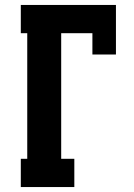

<svg xmlns="http://www.w3.org/2000/svg" viewBox="-20 -755 540 775"><path d="M64 0V-114H90V-621H64V-735H448V-535H353V-621H227V-114H280V0Z"/></svg>

Font: Iosevka Curly Slab Heavy
Style: Regular
Weight: 900
Monospace: yes
Designer: Belleve Invis
Foundry: Belleve Invis
Version: Version 22.1.2; ttfautohint (v1.8.4)